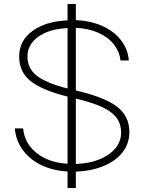

<svg xmlns="http://www.w3.org/2000/svg" viewBox="-20 -804 730 972"><path d="M364 65V148H322V64Q247 60 188.5 31.5Q130 3 95 -45Q60 -93 55 -154H97Q104 -79 164.5 -30Q225 19 322 25V-315Q194 -347 135.5 -393Q77 -439 77 -518Q77 -598 144 -647Q211 -696 322 -701V-784H364V-702Q439 -699 498 -672.5Q557 -646 592.5 -600.5Q628 -555 632 -498H590Q585 -542 557 -578.5Q529 -615 479 -637.5Q429 -660 364 -663V-346Q507 -313 571 -265Q635 -217 635 -136Q635 -77 600 -32.5Q565 12 503 37Q441 62 364 65ZM322 -356V-662Q227 -657 173 -617.5Q119 -578 119 -518Q119 -457 167 -420Q215 -383 322 -356ZM593 -132Q593 -178 569 -209Q545 -240 496 -262.5Q447 -285 364 -305V26Q431 24 483 3Q535 -18 564 -53Q593 -88 593 -132Z"/></svg>

Font: Gmarket Sans TTF Light
Style: Regular
Weight: 300
Designer: Creative Director : Sungho Lee; Art Director : Kiwoong Choi; Project Manager : Sori Yang, Jongwook Yoon; Font Designer :
Foundry: Sandoll Inc.
Version: Version 1.000;hotconv 1.0.109;makeotfexe 2.5.65596